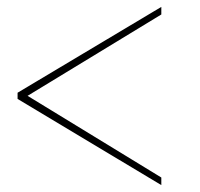

<svg xmlns="http://www.w3.org/2000/svg" viewBox="-20 -537 581 557"><path d="M31 -268 448 -517V-495L60 -259L448 -22V0L31 -250Z"/></svg>

Font: Raleway Thin
Style: Italic
Weight: 100
Italic angle: -12°
Designer: Matt McInerney, Pablo Impallari, Rodrigo Fuenzalida
Foundry: Matt McInerney, Pablo Impallari, Rodrigo Fuenzalida
Version: Version 4.026